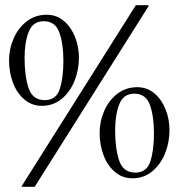

<svg xmlns="http://www.w3.org/2000/svg" viewBox="-20 -672 690 742"><path d="M15 -438Q15 -483 33 -524Q51 -565 84 -590Q117 -615 160 -615Q199 -615 227 -591Q255 -567 270 -529Q285 -491 285 -449Q285 -402 268 -359.5Q251 -317 218.5 -290Q186 -263 142 -263Q102 -263 73 -288.5Q44 -314 29.5 -354Q15 -394 15 -438ZM225 -437Q225 -502 209.5 -546Q194 -590 149 -590Q107 -590 91 -549Q75 -508 75 -449Q75 -378 90.5 -331.5Q106 -285 153 -285Q197 -285 211 -328Q225 -371 225 -437ZM114 50H64V47L505 -652H554V-648ZM365 -158Q365 -203 383 -244Q401 -285 434 -310Q467 -335 510 -335Q549 -335 577 -311Q605 -287 620 -249Q635 -211 635 -169Q635 -122 618 -79.5Q601 -37 568.5 -10Q536 17 492 17Q452 17 423 -8.5Q394 -34 379.5 -74Q365 -114 365 -158ZM575 -157Q575 -222 559.5 -266Q544 -310 499 -310Q457 -310 441 -269Q425 -228 425 -169Q425 -98 440.5 -51.5Q456 -5 503 -5Q547 -5 561 -48Q575 -91 575 -157Z"/></svg>

Font: EB Squaramond
Style: Regular
Weight: 400
Designer: Jake Brussel Faria
Foundry: Jake Brussel Faria
Version: Version 0.002